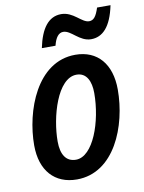

<svg xmlns="http://www.w3.org/2000/svg" viewBox="-85 -804 656 872"><g transform="rotate(-10 243.0 -367.5)"><path d="M145 -606H208C217 -643 232 -662 253 -662C290 -662 319 -607 373 -607C426 -607 466 -647 486 -744H424C411 -704 399 -689 378 -689C344 -689 314 -743 258 -743C199 -743 163 -694 145 -606ZM199 9C372 9 452 -193 452 -361C452 -479 391 -550 289 -550C111 -550 34 -335 34 -177C34 -60 97 9 199 9ZM210 -80C165 -80 142 -115 142 -176C142 -288 190 -460 279 -460C325 -460 344 -418 344 -364C344 -233 290 -80 210 -80Z"/></g></svg>

Font: Noto Sans Display SemiCondensed Medium
Style: Italic
Weight: 500
Width: 4
Italic angle: -12°
Designer: Monotype Design Team
Foundry: Monotype Imaging Inc.
Version: Version 1.900